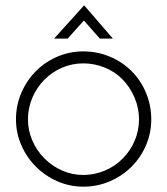

<svg xmlns="http://www.w3.org/2000/svg" viewBox="-20 -696 628 721"><path d="M115 -70Q80 -105 60 -151Q40 -197 40 -248Q40 -300 60 -347Q80 -394 115 -429Q150 -464 196 -483.5Q242 -503 293 -503Q345 -503 392 -483.5Q439 -464 474 -429Q509 -394 528.5 -347Q548 -300 548 -248Q548 -197 528.5 -151Q509 -105 474 -70Q439 -35 392 -15Q345 5 293 5Q242 5 196 -15Q150 -35 115 -70ZM147 -397Q118 -368 101.5 -329Q85 -290 85 -248Q85 -206 101.5 -168Q118 -130 147 -101Q176 -72 213.5 -55.5Q251 -39 293 -39Q335 -39 374 -55.5Q413 -72 441 -101Q470 -130 486 -168Q502 -206 502 -248Q502 -290 485.5 -329Q469 -368 441 -397Q413 -426 374 -442Q335 -458 293 -458Q251 -458 213.5 -442Q176 -426 147 -397ZM355 -551 295 -619 234 -551H183L296 -676L404 -551Z"/></svg>

Font: Sulphur Point Light
Style: Regular
Weight: 300
Designer: Noponies / Dale Sattler
Foundry: Noponies
Version: Version 1.000; ttfautohint (v1.8)